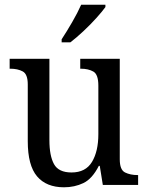

<svg xmlns="http://www.w3.org/2000/svg" viewBox="-20 -786 629 816"><path d="M252 10Q177 10 137.5 -36.5Q98 -83 98 -186V-427Q98 -471 76.5 -482.5Q55 -494 24 -494H21V-536H190V-190Q190 -124 209.5 -88.5Q229 -53 284 -53Q344 -53 371 -98Q398 -143 398 -216V-422Q398 -470 376.5 -482Q355 -494 324 -494H321V-536H489V-109Q489 -64 511.5 -53Q534 -42 564 -42H567V0H417L404 -81H400Q372 -26 334.5 -8Q297 10 252 10ZM242 -619Q263 -651 286.5 -691.5Q310 -732 325 -766H428V-756Q416 -739 390.5 -710.5Q365 -682 334.5 -653.5Q304 -625 279 -606H242Z"/></svg>

Font: Noto Serif Myanmar SemCond
Style: Regular
Weight: 400
Width: 4
Designer: Ben Mitchell and the Monotype Design Team
Foundry: Monotype Imaging Inc.
Version: Version 2.106; ttfautohint (v1.8.4.7-5d5b)